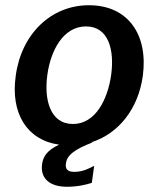

<svg xmlns="http://www.w3.org/2000/svg" viewBox="-20 -546 605 734"><path d="M320 -526C175 -526 61 -416 40 -255C20 -113 83 -10 206 7C159 29 145 53 141 81C133 135 169 168 236 168C276 168 310 160 331 153L340 88C322 97 298 111 264 111C238 111 229 100 232 80C235 48 264 25 335 -2H329C434 -35 509 -131 526 -256C547 -413 470 -526 320 -526ZM405 -260C392 -166 345 -72 259 -72C171 -72 148 -166 161 -260C174 -354 222 -445 309 -445C395 -445 418 -355 405 -260Z"/></svg>

Font: United Sans SemiBold
Style: Italic
Weight: 600
Italic angle: -8°
Designer: Pablo Impallari, Rodrigo Fuenzalida (Modified by Dan O. Williams)
Version: Version 1.000;PS 001.000;hotconv 1.0.88;makeotf.lib2.5.64775